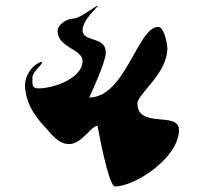

<svg xmlns="http://www.w3.org/2000/svg" viewBox="-20 -742 736 693"><path d="M329 -720C310 -710 266 -675 245 -675C222 -675 188 -654 188 -630C188 -570 278 -565 278 -522C278 -459 173 -423 119 -423C94 -423 97 -437 97 -462C97 -483 130 -505 132 -517C133 -526 58 -492 72 -412C82 -354 110 -318 149 -276C172 -250 194 -222 230 -222C275 -222 309 -288 332 -288C332 -288 371 -69 395 -69C469 -69 626 -174 626 -273C626 -342 476 -276 476 -369C476 -402 584 -477 584 -567C584 -585 572 -645 551 -645C477 -645 432 -390 302 -390C302 -390 362 -517 362 -552C362 -613 278 -588 278 -633C278 -676 352 -732 329 -720Z"/></svg>

Font: CISF Camouflage Kit
Style: Regular
Weight: 400
Designer: Robert Jablonski, Jasper
Foundry: Cannot Into Space Fonts
Version: Version 1.27